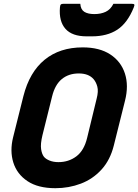

<svg xmlns="http://www.w3.org/2000/svg" viewBox="-20 -969 726 1009"><path d="M415 -720Q503 -720 559.5 -683Q616 -646 636.5 -582.5Q657 -519 637 -440L578 -204Q559 -128 513.5 -78Q468 -28 405 -4Q342 20 271 20Q180 20 124.5 -17Q69 -54 50 -115Q31 -176 49 -248L103 -464Q135 -590 214.5 -655Q294 -720 415 -720ZM203 -258Q192 -212 196 -185.5Q200 -159 211 -145Q221 -133 241 -125Q261 -117 287 -117Q341 -117 381.5 -147.5Q422 -178 438 -245L488 -451Q498 -489 491.5 -513.5Q485 -538 471 -554Q445 -583 394 -583Q341 -583 305 -553.5Q269 -524 254 -463ZM576 -949H673Q683 -949 685.5 -945.5Q688 -942 683 -930Q650 -848 596.5 -813Q543 -778 463 -778H435Q359 -778 324 -817.5Q289 -857 295 -930Q296 -942 299.5 -945.5Q303 -949 313 -949H402Q404 -919 423 -907Q442 -895 476 -895Q510 -895 535.5 -907Q561 -919 576 -949Z"/></svg>

Font: Recursive Sn Lnr St XBd
Style: Italic
Weight: 800
Italic angle: -15°
Version: Version 1.079;hotconv 1.0.112;makeotfexe 2.5.65598; ttfautoh